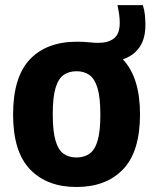

<svg xmlns="http://www.w3.org/2000/svg" viewBox="-20 -718 596 748"><path d="M278 10.5Q163 10.5 97 -58.2Q31 -127 31 -271.5Q31 -417.5 96.2 -486.5Q161.5 -555.5 280 -555.5Q305.5 -555.5 327 -553.2Q348.5 -551 362.5 -551Q402 -551 424.2 -568.5Q446.5 -586 446.5 -629Q446.5 -660 437.5 -698H536.5Q542.5 -679 544.5 -660.2Q546.5 -641.5 546.5 -621Q546.5 -566 522.8 -533Q499 -500 458.5 -487Q525.5 -416 525.5 -272.5Q525.5 -127.5 459.5 -58.5Q393.5 10.5 278 10.5ZM278 -104.5Q307.5 -104.5 328.2 -118.8Q349 -133 360 -169Q371 -205 371 -271Q371 -338.5 359.8 -375.2Q348.5 -412 327.8 -426.2Q307 -440.5 278 -440.5Q249 -440.5 228.2 -426.2Q207.5 -412 196.5 -375.8Q185.5 -339.5 185.5 -273Q185.5 -206 196.5 -169.5Q207.5 -133 228 -118.8Q248.5 -104.5 278 -104.5Z"/></svg>

Font: Encode Sans SemiCondensed SemiCondensed
Style: Bold
Weight: 700
Width: 4
Designer: Multiple Designers
Foundry: Impallari Type
Version: Version 3.000; ttfautohint (v1.8.3) -l 8 -r 50 -G 200 -x 14 